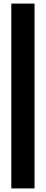

<svg xmlns="http://www.w3.org/2000/svg" viewBox="-20 -930 256 1070"><path d="M43 -910H172.5V120H43Z"/></svg>

Font: Big Shoulders Stencil Display ExtraBold
Style: Regular
Weight: 800
Designer: Patric King
Foundry: XO Type Co
Version: Version 1.000